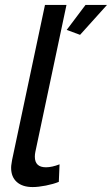

<svg xmlns="http://www.w3.org/2000/svg" viewBox="-20 -750 453 777"><path d="M112 7Q71 7 48 -13.5Q25 -34 25 -71Q25 -79 26.5 -87Q28 -95 29 -103L162 -730H249L123 -135Q122 -130 121.5 -125.5Q121 -121 121 -116Q121 -73 166 -73Q190 -73 221 -85L218 -14Q196 -5 165.5 1Q135 7 112 7ZM250 -629 326 -730H413L304 -609Z"/></svg>

Font: Raleway Medium
Style: Italic
Weight: 500
Italic angle: -12°
Designer: Matt McInerney, Pablo Impallari, Rodrigo Fuenzalida
Foundry: Matt McInerney, Pablo Impallari, Rodrigo Fuenzalida
Version: Version 4.026